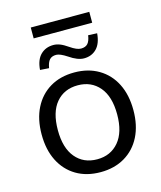

<svg xmlns="http://www.w3.org/2000/svg" viewBox="-115 -845 786 938"><g transform="rotate(-15 278.0 -376.5)"><path d="M278 9Q207 9 155 -22Q103 -53 74.5 -109.5Q46 -166 46 -243Q46 -320 74.5 -376.5Q103 -433 155 -464Q207 -495 278 -495Q348 -495 400.5 -464Q453 -433 481.5 -376.5Q510 -320 510 -243Q510 -166 481.5 -109.5Q453 -53 400.5 -22Q348 9 278 9ZM278 -56Q346 -56 387 -104.5Q428 -153 428 -243Q428 -334 387 -382Q346 -430 278 -430Q209 -430 168.5 -382Q128 -334 128 -243Q128 -153 168.5 -104.5Q209 -56 278 -56ZM130 -707V-762H426V-707ZM165 -547 120 -550Q124 -601 149.5 -626Q175 -651 214 -651Q230 -651 247 -644.5Q264 -638 287 -622Q320 -599 341 -599Q364 -599 375.5 -612Q387 -625 391 -653L436 -651Q432 -600 407 -574.5Q382 -549 343 -549Q311 -549 269 -578Q234 -601 215 -601Q193 -601 181.5 -588.5Q170 -576 165 -547Z"/></g></svg>

Font: Nunito Sans
Style: Regular
Weight: 400
Designer: Vernon Adams
Foundry: Vernon Adams
Version: Version 3.101; ttfautohint (v1.8.4.7-5d5b);gftools[0.9.27]